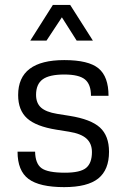

<svg xmlns="http://www.w3.org/2000/svg" viewBox="-20 -749 514 780"><path d="M51.3 -132.8H122.6Q123.5 -84 148.9 -65.7Q174.3 -47.4 243.7 -47.4Q306.2 -47.4 329.8 -66.9Q353.5 -86.4 353.5 -131.3Q353.5 -166 331.3 -186Q309.1 -206.1 260.7 -213.9L209 -222.2Q126.5 -235.4 90.1 -268.3Q53.7 -301.3 53.7 -362.8Q53.7 -504.9 241.2 -504.9Q339.8 -504.9 380.4 -471.2Q420.9 -437.5 420.9 -359.9H349.6Q349.6 -406.2 325.2 -426.3Q300.8 -446.3 241.2 -446.3Q180.7 -446.3 153.6 -426.8Q126.5 -407.2 126.5 -363.8Q126.5 -330.1 146.7 -312Q167 -293.9 211.4 -286.6L263.2 -278.3Q349.1 -264.6 386 -231Q422.9 -197.3 422.9 -132.3Q422.9 -59.1 379.2 -23.9Q335.4 11.2 240.7 11.2Q140.6 11.2 95.9 -22Q51.3 -55.2 51.3 -132.8ZM357.4 -584H291.5L231.4 -678.7L168.9 -584H103L194.8 -729H265.1Z"/></svg>

Font: Metrophobic
Style: Regular
Weight: 400
Designer: Vernon Adams
Foundry: Vernon Adams
Version: Version 3.200; ttfautohint (v1.8.4.7-5d5b);gftools[0.9.23]